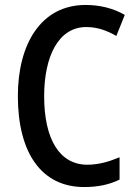

<svg xmlns="http://www.w3.org/2000/svg" viewBox="-20 -744 550 774"><path d="M328 -635C373 -635 413 -620 449 -599L483 -684C436 -711 382 -724 325 -724C145 -724 52 -566 52 -357C52 -128 147 10 319 10C376 10 421 0 462 -20V-110C421 -93 379 -80 332 -80C220 -80 158 -183 158 -356C158 -514 214 -635 328 -635Z"/></svg>

Font: Noto Sans Thai Cond Med
Style: Regular
Weight: 500
Width: 3
Designer: Monotype Design Team
Foundry: Monotype Imaging Inc.
Version: Version 2.002